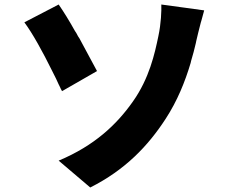

<svg xmlns="http://www.w3.org/2000/svg" viewBox="-20 -782 1040 851"><path d="M410 -467C391 -503 362 -557 332 -612L326 -621C323 -626 321 -631 318 -636L312 -645C287 -690 261 -732 240 -762L88 -683C125 -633 169 -553 211 -468L216 -458C224 -442 233 -425 240 -408L245 -398C248 -391 251 -385 255 -378L410 -467ZM714 -255C766 -335 800 -419 825 -503L827 -512C835 -538 842 -565 848 -591L850 -601C855 -622 862 -652 870 -682L873 -692C877 -707 881 -722 885 -736L695 -762C696 -734 694 -678 682 -622C666 -545 642 -435 569 -332C498 -231 400 -137 240 -70L380 49C535 -29 636 -135 714 -255Z"/></svg>

Font: Glow Sans SC Normal ExtraBold
Style: Regular
Weight: 800
Designer: Ryoko NISHIZUKA (kana, bopomofo & ideographs); Paul D. Hunt (Latin, Greek & Cyrillic); Sandoll Communications, Soo-young
Version: Version 0.93